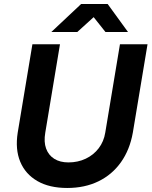

<svg xmlns="http://www.w3.org/2000/svg" viewBox="-20 -920 753 954"><path d="M314 14Q225 14 165.5 -20.5Q106 -55 80.5 -116.5Q55 -178 68 -261H205Q197 -215 209 -182Q221 -149 249.5 -131Q278 -113 320 -113Q367 -113 406 -131.5Q445 -150 470.5 -183.5Q496 -217 503 -261H640Q625 -176 581 -114Q537 -52 469 -19Q401 14 314 14ZM68 -261 141 -700H278L205 -261ZM503 -261 576 -700H713L640 -261ZM235 -761 383 -900H514V-897L364 -761ZM504 -761 396 -897 397 -900H515L616 -761Z"/></svg>

Font: Figtree Light
Style: Bold Italic
Weight: 700
Italic angle: -9.5°
Version: Version 2.000